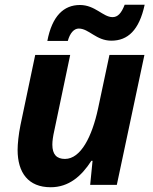

<svg xmlns="http://www.w3.org/2000/svg" viewBox="-20 -777 644 807"><path d="M179 -605H265C274 -638 291 -657 311 -657C354 -657 384 -606 448 -606C517 -606 565 -650 588 -757H504C490 -721 475 -705 453 -705C413 -705 380 -756 316 -756C248 -756 199 -710 179 -605ZM193 10C269 10 322 -36 364 -101H369L359 0H471L587 -546H440L392 -320C367 -204 320 -109 253 -109C218 -109 200 -128 200 -169C200 -185 203 -205 208 -227L275 -546H128L66 -251C58 -212 54 -171 54 -147C54 -51 99 10 193 10Z"/></svg>

Font: Noto Sans
Style: Bold Italic
Weight: 700
Italic angle: -12°
Designer: Monotype Design Team
Foundry: Monotype Imaging Inc.
Version: Version 2.013